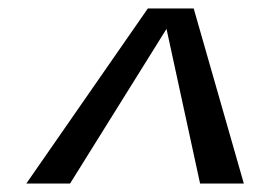

<svg xmlns="http://www.w3.org/2000/svg" viewBox="-20 -747 602 452"><path d="M328 -727H436L554 -315H451L372 -679L145 -315H42Z"/></svg>

Font: Trirong ExtraBold
Style: Italic
Weight: 800
Italic angle: -12°
Designer: Katatrad Team
Foundry: CadsonDemak
Version: Version 1.001